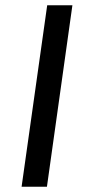

<svg xmlns="http://www.w3.org/2000/svg" viewBox="-20 -709 334 729"><path d="M158.2 0H62L159.2 -689H254.9Z"/></svg>

Font: FiraSans-Italic
Style: Italic
Weight: 400
Italic angle: -8°
Designer: Carrois Corporate & Edenspiekermann AG
Foundry: Carrois Corporate GbR & Edenspiekermann AG
Version: Version 3.106;PS 003.106;hotconv 1.0.70;makeotf.lib2.5.58329